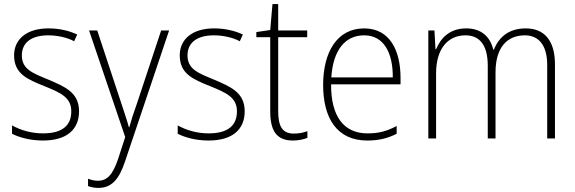

<svg xmlns="http://www.w3.org/2000/svg" viewBox="-20 -678 2814 940"><path d="M367 -133C367 -227 296 -254 215 -289C137 -321 87 -340 87 -407C87 -471 136 -505 216 -505C262 -505 310 -494 343 -476L358 -509C320 -527 272 -539 217 -539C112 -539 49 -487 49 -407C49 -317 113 -290 198 -256C277 -224 329 -201 329 -133C329 -65 287 -25 190 -25C135 -25 82 -40 39 -64V-23C73 -6 126 10 190 10C307 10 367 -44 367 -133Z M416 -529 593 -7 558 101C531 180 503 207 459 207C442 207 427 203 411 197V233C428 239 443 242 462 242C526 242 563 201 593 110L808 -529H769L651 -173C634 -126 622 -88 613 -55H611C604 -82 593 -114 573 -175L456 -529Z M1178 -133C1178 -227 1107 -254 1026 -289C948 -321 898 -340 898 -407C898 -471 947 -505 1027 -505C1073 -505 1121 -494 1154 -476L1169 -509C1131 -527 1083 -539 1028 -539C923 -539 860 -487 860 -407C860 -317 924 -290 1009 -256C1088 -224 1140 -201 1140 -133C1140 -65 1098 -25 1001 -25C946 -25 893 -40 850 -64V-23C884 -6 937 10 1001 10C1118 10 1178 -44 1178 -133Z M1419 -24C1360 -24 1342 -62 1342 -135V-496H1484V-529H1342V-658H1314L1303 -531L1235 -521V-496H1303V-133C1303 -39 1333 10 1414 10C1444 10 1466 4 1485 -3V-36C1467 -29 1445 -24 1419 -24Z M1763 -539C1629 -539 1562 -421 1562 -262C1562 -99 1630 10 1778 10C1835 10 1878 -1 1922 -23V-61C1870 -34 1833 -25 1779 -25C1662 -25 1600 -110 1601 -265H1941V-297C1941 -431 1888 -539 1763 -539ZM1763 -505C1860 -505 1904 -418 1903 -299H1602C1611 -435 1671 -505 1763 -505Z M2554 -539C2473 -539 2423 -498 2398 -435H2395C2380 -499 2335 -539 2263 -539C2177 -539 2136 -487 2115 -437H2112L2107 -529H2077V0H2115V-319C2115 -436 2170 -505 2259 -505C2323 -505 2368 -464 2368 -356V0H2406V-324C2406 -445 2462 -505 2550 -505C2613 -505 2659 -462 2659 -360V0H2697V-363C2697 -484 2641 -539 2554 -539Z"/></svg>

Font: Noto Sans Myanmar SemiCondensed ExtraLight
Style: Regular
Weight: 200
Width: 4
Designer: Monotype Design Team
Foundry: Monotype Imaging Inc.
Version: Version 2.107